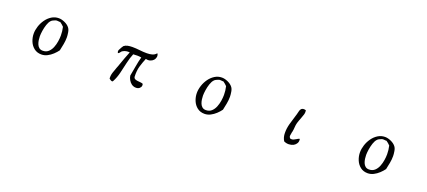

<svg xmlns="http://www.w3.org/2000/svg" viewBox="43 -1364 4914 2212"><g transform="rotate(20 2500.0 -258.0)"><path d="M684 -315Q684 -273 676 -231Q668 -189 659 -148Q639 -120 609.5 -92.5Q580 -65 545.5 -47.5Q511 -30 474 -30Q421 -30 384 -59Q347 -88 328.5 -133.5Q310 -179 310 -227Q310 -270 325 -316.5Q340 -363 368 -402.5Q396 -442 435.5 -467Q475 -492 523 -492Q557 -492 596 -474.5Q635 -457 656 -430Q672 -411 678 -375.5Q684 -340 684 -315ZM612 -312Q612 -364 600 -415Q589 -426 577.5 -436.5Q566 -447 552 -456Q546 -455 540 -455.5Q534 -456 528 -457Q523 -457 519 -457.5Q515 -458 511 -458Q499 -458 489 -453Q477 -448 465 -442.5Q453 -437 444 -427Q424 -406 411.5 -368Q399 -330 393 -290Q387 -250 387 -222Q387 -201 390.5 -176Q394 -151 403 -128Q412 -105 429.5 -90.5Q447 -76 474 -76Q516 -76 543 -100.5Q570 -125 585 -162.5Q600 -200 606 -240Q612 -280 612 -312Z M1729 -498Q1740 -478 1736 -456.5Q1732 -435 1718 -419Q1703 -402 1678 -394Q1653 -386 1624 -394Q1602 -342 1585.5 -286Q1569 -230 1573 -153Q1577 -137 1590 -131Q1603 -125 1620 -123Q1637 -121 1655.5 -119.5Q1674 -118 1688 -112Q1696 -87 1683 -69Q1670 -51 1654 -46Q1632 -40 1612 -44Q1592 -48 1576 -59Q1553 -76 1538.5 -102Q1524 -128 1521 -153Q1533 -212 1543 -274Q1553 -336 1569 -391Q1545 -396 1520 -396Q1495 -396 1469 -394Q1446 -338 1431.5 -272.5Q1417 -207 1401.5 -143Q1386 -79 1358 -27Q1354 -17 1345.5 -18Q1337 -19 1328 -24.5Q1319 -30 1313 -35Q1310 -37 1309 -38Q1306 -75 1317.5 -111.5Q1329 -148 1343 -184Q1347 -194 1351 -204Q1355 -214 1358 -224Q1374 -270 1390.5 -314.5Q1407 -359 1424 -401Q1378 -406 1343 -386Q1328 -378 1321 -365Q1314 -352 1299 -346Q1287 -365 1295.5 -384.5Q1304 -404 1315 -421Q1319 -426 1322.5 -431.5Q1326 -437 1328 -442Q1348 -459 1374.5 -464.5Q1401 -470 1432 -470Q1475 -470 1521.5 -464.5Q1568 -459 1611 -459Q1646 -459 1675.5 -467Q1705 -475 1724 -498Z M2684 -315Q2684 -273 2676 -231Q2668 -189 2659 -148Q2639 -120 2609.5 -92.5Q2580 -65 2545.5 -47.5Q2511 -30 2474 -30Q2421 -30 2384 -59Q2347 -88 2328.5 -133.5Q2310 -179 2310 -227Q2310 -270 2325 -316.5Q2340 -363 2368 -402.5Q2396 -442 2435.5 -467Q2475 -492 2523 -492Q2557 -492 2596 -474.5Q2635 -457 2656 -430Q2672 -411 2678 -375.5Q2684 -340 2684 -315ZM2612 -312Q2612 -364 2600 -415Q2589 -426 2577.5 -436.5Q2566 -447 2552 -456Q2546 -455 2540 -455.5Q2534 -456 2528 -457Q2523 -457 2519 -457.5Q2515 -458 2511 -458Q2499 -458 2489 -453Q2477 -448 2465 -442.5Q2453 -437 2444 -427Q2424 -406 2411.5 -368Q2399 -330 2393 -290Q2387 -250 2387 -222Q2387 -201 2390.5 -176Q2394 -151 2403 -128Q2412 -105 2429.5 -90.5Q2447 -76 2474 -76Q2516 -76 2543 -100.5Q2570 -125 2585 -162.5Q2600 -200 2606 -240Q2612 -280 2612 -312Z M3606 -135Q3612 -104 3599.5 -82Q3587 -60 3564 -47Q3539 -34 3507.5 -33Q3476 -32 3447 -46Q3434 -66 3427.5 -90Q3421 -114 3421 -141Q3420 -195 3436 -254Q3452 -313 3468 -361Q3470 -368 3472 -374.5Q3474 -381 3476 -387Q3482 -407 3486 -427Q3490 -447 3501 -460Q3509 -469 3522.5 -472Q3536 -475 3558 -469Q3564 -443 3555.5 -415Q3547 -387 3535 -357Q3529 -342 3523 -326Q3517 -310 3513 -295Q3506 -270 3504.5 -241Q3503 -212 3498 -187Q3497 -183 3496 -179.5Q3495 -176 3494 -172Q3489 -151 3487.5 -131Q3486 -111 3506 -98Q3528 -97 3542 -103.5Q3556 -110 3569 -118Q3577 -123 3586 -128Q3595 -133 3606 -135Z M4684 -315Q4684 -273 4676 -231Q4668 -189 4659 -148Q4639 -120 4609.5 -92.5Q4580 -65 4545.5 -47.5Q4511 -30 4474 -30Q4421 -30 4384 -59Q4347 -88 4328.5 -133.5Q4310 -179 4310 -227Q4310 -270 4325 -316.5Q4340 -363 4368 -402.5Q4396 -442 4435.5 -467Q4475 -492 4523 -492Q4557 -492 4596 -474.5Q4635 -457 4656 -430Q4672 -411 4678 -375.5Q4684 -340 4684 -315ZM4612 -312Q4612 -364 4600 -415Q4589 -426 4577.5 -436.5Q4566 -447 4552 -456Q4546 -455 4540 -455.5Q4534 -456 4528 -457Q4523 -457 4519 -457.5Q4515 -458 4511 -458Q4499 -458 4489 -453Q4477 -448 4465 -442.5Q4453 -437 4444 -427Q4424 -406 4411.5 -368Q4399 -330 4393 -290Q4387 -250 4387 -222Q4387 -201 4390.5 -176Q4394 -151 4403 -128Q4412 -105 4429.5 -90.5Q4447 -76 4474 -76Q4516 -76 4543 -100.5Q4570 -125 4585 -162.5Q4600 -200 4606 -240Q4612 -280 4612 -312Z"/></g></svg>

Font: Yuji Syuku
Style: Regular
Weight: 400
Designer: Kataoka Yuji
Foundry: Kinuta Font Factory
Version: Version 3.002